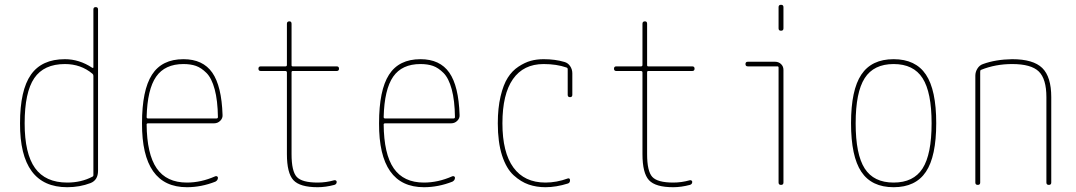

<svg xmlns="http://www.w3.org/2000/svg" viewBox="-20 -780 4540 810"><path d="M253.9 -509.8Q165 -509.8 124.5 -450.2Q84 -390.6 84 -259.8Q84 -131.8 127.9 -70.8Q171.9 -9.8 263.7 -9.8Q322.3 -9.8 369.1 -34.2Q374 -36.1 374 -41V-460Q374 -465.8 370.1 -468.8Q321.3 -509.8 253.9 -509.8ZM263.7 9.8Q63.5 9.8 64.5 -259.8Q64.5 -399.4 110.4 -464.8Q156.2 -530.3 253.9 -530.3Q314.5 -530.3 369.1 -494.1Q374 -492.2 374 -496.1V-740.2Q374 -750 383.8 -750Q393.6 -750 393.6 -740.2V-59.6Q393.6 -20.5 362.3 -7.8Q316.4 9.8 263.7 9.8Z M753.9 -509.8Q675.8 -509.8 638.7 -456.5Q601.6 -403.3 598.6 -286.1Q598.6 -280.3 604.5 -280.3H893.6Q898.4 -280.3 899.4 -285.2Q898.4 -356.4 885.7 -403.3Q873 -450.2 851.1 -472.2Q829.1 -494.1 806.6 -502Q784.2 -509.8 753.9 -509.8ZM768.6 9.8Q578.1 9.8 579.1 -259.8Q579.1 -399.4 621.1 -464.8Q663.1 -530.3 753.9 -530.3Q835.9 -530.3 875.5 -473.6Q915 -417 918.9 -294.9Q919.9 -281.2 909.2 -270.5Q898.4 -259.8 883.8 -259.8H604.5Q599.6 -259.8 598.6 -255.9Q599.6 -129.9 641.1 -69.8Q682.6 -9.8 768.6 -9.8Q828.1 -9.8 887.7 -36.1Q891.6 -38.1 895.5 -36.1Q899.4 -34.2 899.4 -30.3Q899.4 -19.5 888.7 -13.7Q829.1 9.8 768.6 9.8Z M1080.1 -480.5Q1070.3 -480.5 1070.3 -490.2Q1070.3 -500 1080.1 -500H1184.6Q1189.5 -500 1190.4 -504.9V-679.7Q1190.4 -689.5 1200.2 -689.9Q1210 -690.4 1210 -679.7V-504.9Q1210 -500 1214.8 -500H1400.4Q1410.2 -500 1410.2 -490.2Q1410.2 -480.5 1400.4 -480.5H1214.8Q1210 -480.5 1210 -474.6V-129.9Q1210 -57.6 1231.9 -33.7Q1253.9 -9.8 1320.3 -9.8Q1355.5 -9.8 1389.6 -19.5Q1393.6 -20.5 1397 -18.6Q1400.4 -16.6 1400.4 -12.7Q1400.4 -2.9 1390.6 0Q1353.5 9.8 1320.3 9.8Q1245.1 9.8 1217.8 -20Q1190.4 -49.8 1190.4 -129.9V-474.6Q1190.4 -479.5 1184.6 -480.5Z M1753.9 -509.8Q1675.8 -509.8 1638.7 -456.5Q1601.6 -403.3 1598.6 -286.1Q1598.6 -280.3 1604.5 -280.3H1893.6Q1898.4 -280.3 1899.4 -285.2Q1898.4 -356.4 1885.7 -403.3Q1873 -450.2 1851.1 -472.2Q1829.1 -494.1 1806.6 -502Q1784.2 -509.8 1753.9 -509.8ZM1768.6 9.8Q1578.1 9.8 1579.1 -259.8Q1579.1 -399.4 1621.1 -464.8Q1663.1 -530.3 1753.9 -530.3Q1835.9 -530.3 1875.5 -473.6Q1915 -417 1918.9 -294.9Q1919.9 -281.2 1909.2 -270.5Q1898.4 -259.8 1883.8 -259.8H1604.5Q1599.6 -259.8 1598.6 -255.9Q1599.6 -129.9 1641.1 -69.8Q1682.6 -9.8 1768.6 -9.8Q1828.1 -9.8 1887.7 -36.1Q1891.6 -38.1 1895.5 -36.1Q1899.4 -34.2 1899.4 -30.3Q1899.4 -19.5 1888.7 -13.7Q1829.1 9.8 1768.6 9.8Z M2281.2 9.8Q2243.2 9.8 2210.4 -1.5Q2177.7 -12.7 2147 -40.5Q2116.2 -68.4 2098.1 -124Q2080.1 -179.7 2080.1 -259.8Q2080.1 -324.2 2091.8 -373.5Q2103.5 -422.9 2122.1 -452.1Q2140.6 -481.4 2167.5 -499Q2194.3 -516.6 2219.2 -523.4Q2244.1 -530.3 2273.4 -530.3Q2322.3 -530.3 2361.3 -518.6Q2376 -514.6 2385.3 -501Q2394.5 -487.3 2394.5 -470.7V-379.9Q2394.5 -370.1 2384.8 -370.1Q2375 -370.1 2375 -379.9V-488.3Q2375 -493.2 2370.1 -495.1Q2328.1 -509.8 2273.4 -509.8Q2188.5 -509.8 2144 -446.3Q2099.6 -382.8 2099.6 -259.8Q2099.6 -136.7 2146 -73.2Q2192.4 -9.8 2281.2 -9.8Q2328.1 -9.8 2376 -27.3Q2379.9 -28.3 2382.3 -26.4Q2384.8 -24.4 2384.8 -19.5Q2384.8 -8.8 2376 -5.9Q2326.2 9.8 2281.2 9.8Z M2580.1 -480.5Q2570.3 -480.5 2570.3 -490.2Q2570.3 -500 2580.1 -500H2684.6Q2689.5 -500 2690.4 -504.9V-679.7Q2690.4 -689.5 2700.2 -689.9Q2710 -690.4 2710 -679.7V-504.9Q2710 -500 2714.8 -500H2900.4Q2910.2 -500 2910.2 -490.2Q2910.2 -480.5 2900.4 -480.5H2714.8Q2710 -480.5 2710 -474.6V-129.9Q2710 -57.6 2731.9 -33.7Q2753.9 -9.8 2820.3 -9.8Q2855.5 -9.8 2889.6 -19.5Q2893.6 -20.5 2897 -18.6Q2900.4 -16.6 2900.4 -12.7Q2900.4 -2.9 2890.6 0Q2853.5 9.8 2820.3 9.8Q2745.1 9.8 2717.8 -20Q2690.4 -49.8 2690.4 -129.9V-474.6Q2690.4 -479.5 2684.6 -480.5Z M3134.8 -500Q3125 -500 3125 -509.8Q3125 -519.5 3134.8 -519.5H3250Q3264.6 -519.5 3274.9 -509.8Q3285.2 -500 3285.2 -485.4V-9.8Q3285.2 0 3274.9 0Q3264.6 0 3264.6 -9.8V-495.1Q3264.6 -500 3259.8 -500ZM3264.6 -660.2V-750Q3264.6 -759.8 3274.9 -759.8Q3285.2 -759.8 3285.2 -750V-660.2Q3285.2 -650.4 3274.9 -650.4Q3264.6 -650.4 3264.6 -660.2Z M3872.1 -450.2Q3834 -509.8 3750 -509.8Q3666 -509.8 3627.9 -450.2Q3589.8 -390.6 3589.8 -259.8Q3589.8 -128.9 3627.9 -69.3Q3666 -9.8 3750 -9.8Q3834 -9.8 3872.1 -69.3Q3910.2 -128.9 3910.2 -259.8Q3910.2 -390.6 3872.1 -450.2ZM3886.2 -55.2Q3842.8 9.8 3750 9.8Q3657.2 9.8 3613.8 -55.2Q3570.3 -120.1 3570.3 -260.3Q3570.3 -400.4 3613.8 -465.3Q3657.2 -530.3 3750 -530.3Q3842.8 -530.3 3886.2 -465.3Q3929.7 -400.4 3929.7 -260.3Q3929.7 -120.1 3886.2 -55.2Z M4094.7 -9.8V-460.9Q4094.7 -476.6 4103.5 -490.7Q4112.3 -504.9 4127 -509.8Q4180.7 -529.3 4250 -530.3Q4338.9 -530.3 4377 -493.2Q4415 -456.1 4415 -370.1V-9.8Q4415 0 4404.8 0Q4394.5 0 4394.5 -9.8V-370.1Q4394.5 -447.3 4362.3 -478.5Q4330.1 -509.8 4250 -509.8Q4179.7 -509.8 4119.1 -485.4Q4115.2 -484.4 4115.2 -477.5V-9.8Q4115.2 0 4105 0Q4094.7 0 4094.7 -9.8Z"/></svg>

Font: Rounded Mgen+ 1mn thin
Style: Regular
Weight: 100
Designer: [Source Han Sans]
Ryoko NISHIZUKA  (kana & ideographs); Paul D. Hunt (Latin, Greek & Cyrillic); Wenlong ZHANG  (bopomofo
Version: Version 1.059.20150602